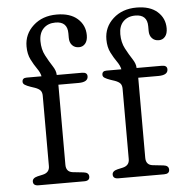

<svg xmlns="http://www.w3.org/2000/svg" viewBox="-52 -768 786 818"><g transform="rotate(-5 341.5 -359.0)"><path d="M201.5 -77Q201.5 -46.5 230 -43L276 -38Q298.5 -35.5 298.5 -18Q298.5 0 275.5 0H80Q57 0 57 -18Q57 -33 79.5 -38.5L102 -43.5Q131 -50 131 -77.5V-378.5Q131 -393 124.2 -401Q117.5 -409 101 -415L83 -421Q67 -426.5 58.8 -431.8Q50.5 -437 50.5 -445Q50.5 -461.5 69 -461.5H133Q130 -477.5 117.2 -495.5Q104.5 -513.5 92.5 -537.2Q80.5 -561 80.5 -593.5Q80.5 -646.5 119.8 -682.2Q159 -718 220 -718Q277.5 -718 309 -690Q340.5 -662 340.5 -619Q340.5 -596 330 -583.5Q319.5 -571 303 -571Q285 -571 274 -582.8Q263 -594.5 263 -614.5V-634Q263 -684.5 212 -684.5Q180 -684.5 160.8 -665.2Q141.5 -646 141.5 -611Q141.5 -576 155.8 -549Q170 -522 184 -500.8Q198 -479.5 198 -462.5V-461.5H306Q328.5 -461.5 328.5 -444.5Q328.5 -419.5 287.5 -419.5H201.5ZM543 -77Q543 -46.5 571.5 -43L617.5 -38Q640 -35.5 640 -18Q640 0 617 0H421.5Q398.5 0 398.5 -18Q398.5 -33 421 -38.5L443.5 -43.5Q472.5 -50 472.5 -77.5V-378.5Q472.5 -393 465.8 -401Q459 -409 442.5 -415L424.5 -421Q408.5 -426.5 400.2 -431.8Q392 -437 392 -445Q392 -461.5 410.5 -461.5H474.5Q471.5 -477.5 458.8 -495.5Q446 -513.5 434 -537.2Q422 -561 422 -593.5Q422 -646.5 461.2 -682.2Q500.5 -718 561.5 -718Q619 -718 650.5 -690Q682 -662 682 -619Q682 -596 671.5 -583.5Q661 -571 644.5 -571Q626.5 -571 615.5 -582.8Q604.5 -594.5 604.5 -614.5V-634Q604.5 -684.5 553.5 -684.5Q521.5 -684.5 502.2 -665.2Q483 -646 483 -611Q483 -576 497.2 -549Q511.5 -522 525.5 -500.8Q539.5 -479.5 539.5 -462.5V-461.5H647.5Q670 -461.5 670 -444.5Q670 -419.5 629 -419.5H543Z"/></g></svg>

Font: Fraunces 9pt S100 Light
Style: Regular
Weight: 300
Version: Version 1.000; ttfautohint (v1.8.3)